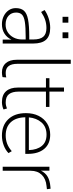

<svg xmlns="http://www.w3.org/2000/svg" viewBox="598 -1343 753 1989"><g transform="rotate(90 974.5 -348.5)"><path d="M231 8Q184 8 146 -11Q108 -30 86 -62.5Q64 -95 64 -135Q64 -189 90.5 -219.5Q117 -250 181.5 -262.5Q246 -275 359 -275H389V-315Q389 -387 361 -420Q333 -453 271 -453Q226 -453 186.5 -440Q147 -427 104 -398L84 -434Q122 -461 171.5 -476.5Q221 -492 269 -492Q352 -492 391.5 -449Q431 -406 431 -315V0H390V-90Q369 -44 327.5 -18Q286 8 231 8ZM234 -30Q280 -30 314.5 -52.5Q349 -75 369 -113.5Q389 -152 389 -201V-238H361Q262 -238 207.5 -229.5Q153 -221 131.5 -199.5Q110 -178 110 -139Q110 -91 143.5 -60.5Q177 -30 234 -30ZM315 -620V-680H376V-620ZM154 -620V-680H215V-620Z M731 8Q668 8 633.5 -32.5Q599 -73 599 -146V-705H641V-153Q641 -31 735 -31Q760 -31 782 -37L779 2Q752 8 731 8Z M1039 8Q963 8 925 -35Q887 -78 887 -156V-448H790V-484H887V-635H929V-484H1088V-448H929V-165Q929 -100 955 -65.5Q981 -31 1042 -31Q1060 -31 1076.5 -35.5Q1093 -40 1104 -44L1114 -9Q1105 -3 1082 2.5Q1059 8 1039 8Z M1385 8Q1277 8 1214.5 -58.5Q1152 -125 1152 -240Q1152 -316 1180.5 -372.5Q1209 -429 1259.5 -460.5Q1310 -492 1376 -492Q1470 -492 1522 -430.5Q1574 -369 1574 -260V-234H1195Q1197 -137 1246 -84Q1295 -31 1383 -31Q1428 -31 1467.5 -45.5Q1507 -60 1546 -94L1566 -60Q1535 -29 1486 -10.5Q1437 8 1385 8ZM1375 -454Q1294 -454 1248.5 -402Q1203 -350 1196 -271H1535Q1532 -356 1492 -405Q1452 -454 1375 -454Z M1707 0V-484H1748V-396Q1770 -442 1810.5 -465.5Q1851 -489 1914 -494L1935 -496L1940 -458L1906 -454Q1832 -447 1790.5 -404Q1749 -361 1749 -290V0Z"/></g></svg>

Font: Nunito Sans ExtraLight
Style: Regular
Weight: 200
Designer: Vernon Adams
Foundry: Vernon Adams
Version: Version 3.006; ttfautohint (v1.8.3)